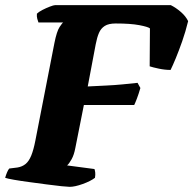

<svg xmlns="http://www.w3.org/2000/svg" viewBox="-31 -724 749 744"><path d="M239 0Q232 0 207 -2.5Q182 -5 149 -9.5Q116 -14 82 -18.5Q48 -23 22.5 -27.5Q-3 -32 -11 -35Q-8 -46 -3.5 -56.5Q1 -67 5 -71L37 -75Q55 -78 68 -88.5Q81 -99 90 -121Q99 -143 106 -179L180 -558Q189 -603 200 -619.5Q211 -636 214 -637H118Q116 -642 113.5 -651Q111 -660 112 -671Q119 -678 133.5 -685.5Q148 -693 162.5 -698.5Q177 -704 182 -704H631Q651 -694 670 -677.5Q689 -661 698 -642Q688 -601 675 -564Q662 -527 650 -498Q638 -469 630 -453Q608 -453 584.5 -458Q561 -463 549 -467L550 -614Q543 -620 509 -626.5Q475 -633 417 -633Q390 -633 375 -623.5Q360 -614 352.5 -596.5Q345 -579 340 -553L309 -389Q347 -391 380 -392.5Q413 -394 443.5 -397Q474 -400 502 -403L513 -383Q506 -359 499.5 -342Q493 -325 489 -317H294L261 -151Q256 -124 246.5 -107Q237 -90 229 -83L335 -69Q337 -64 338 -55.5Q339 -47 337 -35Q320 -22 289.5 -11Q259 0 239 0Z"/></svg>

Font: Texturina 12pt Black
Style: Italic
Weight: 900
Italic angle: -11°
Designer: Guillermo Torres Carreño
Foundry: Omnibus-Type
Version: Version 1.002